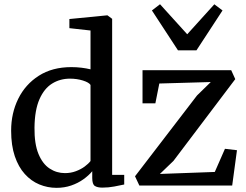

<svg xmlns="http://www.w3.org/2000/svg" viewBox="-20 -893 1186 924"><path d="M252 11Q208.8 11 169.3 -5.4Q129.9 -21.7 99.4 -55.5Q68.8 -89.3 51.2 -141.2Q33.6 -193.1 33.6 -264.1Q33.6 -348.3 67.8 -417.7Q102 -487 166.8 -528.5Q231.7 -570 323 -570Q348.6 -570 372.3 -567.1Q395.9 -564.2 415.6 -559.4V-746.2L313.9 -757.5V-801.4L494.6 -819.1H497.2L519.7 -802.4V-51.3H577.8V-5.1Q557.4 -0.6 529.8 4.6Q502.2 9.9 472.7 9.9Q449 9.9 436.5 1.9Q423.9 -6 423.9 -36.7V-69Q406.9 -48.3 381.1 -30Q355.4 -11.6 322.7 -0.3Q290 11 252 11ZM292.6 -59.9Q320.9 -59.9 345.2 -69.1Q369.5 -78.2 387.6 -91.6Q405.8 -105.1 415.6 -118V-484.3Q408.1 -496.3 379.2 -505.4Q350.3 -514.5 316.7 -514.5Q269 -514.5 230.8 -490.8Q192.5 -467.1 169.8 -415.2Q147 -363.3 146 -279Q145.2 -200.7 165.1 -152.4Q185 -104.1 218.7 -82Q252.3 -59.9 292.6 -59.9ZM994.4 -498.2 746.7 -491.1 727.7 -395.7H665.9V-555.3H1092.6L1112.2 -512.2L814.8 -118.7L749.5 -55.9L1013.7 -65.5L1062.6 -176.9L1120.4 -170.1L1097.4 0H650.7L629.8 -44.6L928.1 -433.5ZM836.5 -650.8 711.1 -842.7 750.1 -872.6 881 -728.1 1011.5 -872.3 1050.9 -842.7 925.5 -650.8Z"/></svg>

Font: Merriweather Light
Style: Regular
Weight: 300
Version: Version 2.100